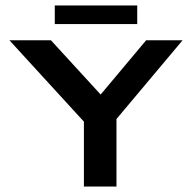

<svg xmlns="http://www.w3.org/2000/svg" viewBox="-20 -685 705 705"><path d="M483.9 -596.7H181.2V-665H483.9ZM407.7 0H288.1V-238.3L14.6 -537.1H167L349.6 -337.9L516.6 -537.1H650.4L407.7 -248Z"/></svg>

Font: Squarish Sans CT
Style: Regular
Weight: 400
Version: Version 0.9